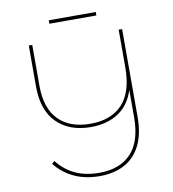

<svg xmlns="http://www.w3.org/2000/svg" viewBox="-97 -907 984 1094"><g transform="rotate(-10 394.5 -359.5)"><path d="M392 103Q308 103 243.5 72.5Q179 42 136 -13L151 -27Q195 29 254.5 56.5Q314 84 393 84Q512 84 577 15Q642 -54 642 -194V-360L644 -358Q618 -269 552 -225Q486 -181 391 -181Q267 -181 194.5 -253Q122 -325 122 -462V-700H142V-463Q142 -333 207.5 -266.5Q273 -200 392 -200Q511 -200 576.5 -269.5Q642 -339 642 -483V-700H662V-193Q662 -94 629.5 -28.5Q597 37 536.5 70Q476 103 392 103ZM259 -802V-822H531V-802Z"/></g></svg>

Font: Montserrat Alternates Thin
Style: Regular
Weight: 100
Designer: Julieta Ulanovsky
Foundry: Julieta Ulanovsky
Version: Version 9.000